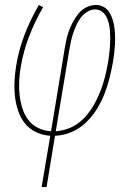

<svg xmlns="http://www.w3.org/2000/svg" viewBox="-20 -540 540 775"><path d="M148 215 183 8Q152 6 125 -7Q98 -20 80.5 -42Q63 -64 53.5 -92Q44 -120 40.5 -150Q37 -180 38.5 -211Q40 -242 45 -273Q55 -337 79 -399.5Q103 -462 137 -520L154 -511Q121 -454 97.5 -393Q74 -332 64 -271Q59 -242 57.5 -213.5Q56 -185 59 -157.5Q62 -130 70 -104Q78 -78 93.5 -57Q109 -36 133 -24Q157 -12 186 -10L241 -343Q244 -362 248 -380.5Q252 -399 259 -417.5Q266 -436 275.5 -453.5Q285 -471 298 -486.5Q311 -502 329.5 -511Q348 -520 367 -520Q384 -520 398.5 -512Q413 -504 421.5 -490Q430 -476 435 -460Q440 -444 442 -427.5Q444 -411 444.5 -394Q445 -377 444 -359.5Q443 -342 441 -324.5Q439 -307 436 -290Q430 -257 422 -224.5Q414 -192 401.5 -160.5Q389 -129 370.5 -99Q352 -69 326 -44.5Q300 -20 267.5 -6.5Q235 7 202 8L168 215ZM205 -10Q228 -12 251 -19.5Q274 -27 294 -41.5Q314 -56 330 -75Q346 -94 358 -115Q370 -136 379.5 -158Q389 -180 396 -202.5Q403 -225 408 -247.5Q413 -270 417 -293Q419 -308 421 -323.5Q423 -339 424 -354.5Q425 -370 425 -385Q425 -400 424 -415Q423 -430 419.5 -444.5Q416 -459 409.5 -472Q403 -485 391 -493.5Q379 -502 364 -502Q347 -502 331.5 -492Q316 -482 305.5 -468Q295 -454 288 -438Q281 -422 275.5 -406Q270 -390 266.5 -373.5Q263 -357 260 -340Z"/></svg>

Font: Iosevka SS04 Thin
Style: Italic
Weight: 100
Italic angle: -9°
Monospace: yes
Designer: Belleve Invis
Foundry: Belleve Invis
Version: Version 19.0.0; ttfautohint (v1.8.4)